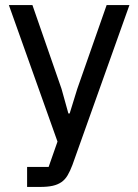

<svg xmlns="http://www.w3.org/2000/svg" viewBox="-20 -538 546 758"><path d="M401 -518H491L266 113Q257 137 247 154Q237 171 222.5 181Q208 191 188 195.5Q168 200 138 200H87V121H172L207 21L15 -518H108L223 -187L250 -90H255L285 -187Z"/></svg>

Font: IBM Plex Sans Arabic Text
Style: Regular
Weight: 450
Designer: Mike Abbink, Paul van der Laan, Pieter van Rosmalen, Wael Morcos, Khajak Apelian
Foundry: Bold Monday
Version: Version 1.2